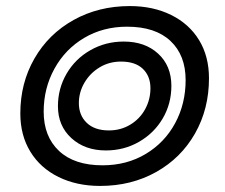

<svg xmlns="http://www.w3.org/2000/svg" viewBox="-20 -603 741 633"><path d="M47 -229Q47 -329 93.5 -410Q140 -491 222.5 -537Q305 -583 408 -583Q485 -583 544.5 -553.5Q604 -524 636.5 -470.5Q669 -417 669 -345Q669 -244 623 -163Q577 -82 495 -36Q413 10 310 10Q233 10 173 -19.5Q113 -49 80 -103Q47 -157 47 -229ZM592 -339Q592 -421 542 -468Q492 -515 399 -515Q320 -515 257.5 -478Q195 -441 159.5 -376.5Q124 -312 124 -235Q124 -153 174.5 -105.5Q225 -58 318 -58Q398 -58 460.5 -95.5Q523 -133 557.5 -197Q592 -261 592 -339ZM171 -253Q171 -311 199.5 -360Q228 -409 278 -437.5Q328 -466 388 -466Q458 -466 501.5 -426Q545 -386 545 -320Q545 -261 516.5 -212.5Q488 -164 438.5 -135.5Q389 -107 329 -107Q260 -107 215.5 -147.5Q171 -188 171 -253ZM476 -312Q476 -352 451 -376Q426 -400 379 -400Q340 -400 308.5 -381Q277 -362 258.5 -330.5Q240 -299 240 -263Q240 -223 266 -198Q292 -173 339 -173Q378 -173 409.5 -192Q441 -211 458.5 -243Q476 -275 476 -312Z"/></svg>

Font: Kodchasan Medium
Style: Italic
Weight: 500
Italic angle: -10°
Version: Version 1.000; ttfautohint (v1.6)